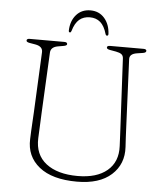

<svg xmlns="http://www.w3.org/2000/svg" viewBox="-59 -926 848 994"><g transform="rotate(5 365.0 -429.0)"><path d="M578 -282.5 559.5 -640.5Q559 -655.5 549.5 -662.8Q540 -670 520.5 -673.5L489.5 -679Q472 -682 472 -690.5Q472 -700 487.5 -700H661.5Q677 -700 677 -690.5Q677 -681 659.5 -678.5L630 -674Q590.5 -668 592 -640L608 -281Q609 -257 610.2 -234Q611.5 -211 613 -186Q618.5 -97 556.5 -41Q494.5 15 378 15Q248.5 15 181 -39.5Q113.5 -94 117.5 -184Q118 -200.5 119.2 -226Q120.5 -251.5 122 -277.2Q123.5 -303 124.5 -321L139.5 -636.5Q141 -667 101.5 -674L72 -679Q54.5 -682 54.5 -690Q54.5 -700 70 -700H250Q265.5 -700 265.5 -690Q265.5 -682 248 -679L218.5 -674Q182 -667.5 180.5 -638.5L165 -326Q163 -285.5 161.8 -253.5Q160.5 -221.5 159 -192Q155.5 -106 214.8 -60.2Q274 -14.5 378.5 -14.5Q478 -14.5 532.2 -60.2Q586.5 -106 582.5 -188Q581 -220.5 580 -242.2Q579 -264 578 -282.5ZM371 -838.5Q338 -838.5 316 -819.8Q294 -801 282 -759.5Q279.5 -751.5 274.5 -751.5Q268 -751.5 268 -760.5Q269.5 -810.5 297.2 -842.5Q325 -874.5 371 -874.5Q416 -874.5 443.8 -842.5Q471.5 -810.5 474 -760.5Q474 -751.5 467 -751.5Q461.5 -751.5 459 -759.5Q447 -801 425.2 -819.8Q403.5 -838.5 371 -838.5Z"/></g></svg>

Font: Fraunces 9pt S050 Thin
Style: Regular
Weight: 100
Version: Version 1.000; ttfautohint (v1.8.3)